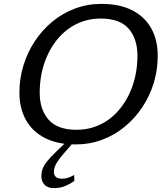

<svg xmlns="http://www.w3.org/2000/svg" viewBox="-20 -734 853 989"><path d="M184.5 -257.5Q184.5 -169 230.5 -117.2Q276.5 -65.5 373.5 -65.5Q422 -65.5 464 -79.5Q506 -93.5 541 -119.2Q576 -145 603.2 -180.2Q630.5 -215.5 649.5 -258Q668.5 -300.5 678.2 -348.2Q688 -396 688 -446.5Q688 -535 642.2 -586.8Q596.5 -638.5 499 -638.5Q450.5 -638.5 408.5 -624.5Q366.5 -610.5 331.5 -584.8Q296.5 -559 269.2 -523.8Q242 -488.5 223 -446Q204 -403.5 194.2 -355.8Q184.5 -308 184.5 -257.5ZM792.5 -446.5Q792.5 -374.5 772 -307Q751.5 -239.5 713.2 -182Q675 -124.5 622.5 -81.2Q570 -38 506 -14Q442 10 370 10Q276.5 10 211.8 -23Q147 -56 113.5 -116.2Q80 -176.5 80 -257.5Q80 -329.5 100.8 -397Q121.5 -464.5 159.5 -522Q197.5 -579.5 250 -622.8Q302.5 -666 366.5 -690Q430.5 -714 502.5 -714Q596.5 -714 661 -681Q725.5 -648 759 -588Q792.5 -528 792.5 -446.5ZM257.5 151.5Q257.5 168 267.8 177.2Q278 186.5 298 186.5Q313 186.5 327 182.8Q341 179 362 167.5L363 198Q331 219.5 307.5 227.2Q284 235 258.5 235Q225 235 209 217.2Q193 199.5 193 173Q193 156 198.5 138.5Q204 121 221.2 98.8Q238.5 76.5 273 43.5L338.5 -19H374L309.5 55.5Q287 81.5 275.8 99Q264.5 116.5 261 128.5Q257.5 140.5 257.5 151.5Z"/></svg>

Font: Newsreader 7pt
Style: Italic
Weight: 400
Italic angle: -17°
Designer: Hugues Gentile
Foundry: Production Type
Version: Version 1.003